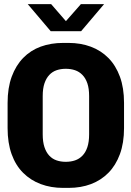

<svg xmlns="http://www.w3.org/2000/svg" viewBox="-20 -905 640 935"><path d="M287 10Q228 10 178.5 -8.5Q129 -27 92.5 -63.5Q56 -100 36.5 -154.5Q17 -209 17 -281V-404Q17 -477 37 -531.5Q57 -586 93 -623Q129 -660 178.5 -678Q228 -696 287 -696H314Q373 -696 422.5 -677.5Q472 -659 508 -622.5Q544 -586 564 -531.5Q584 -477 584 -404V-281Q584 -209 564 -154.5Q544 -100 508 -63.5Q472 -27 423 -8.5Q374 10 314 10ZM300 -117Q325 -117 345.5 -124Q366 -131 381.5 -147Q397 -163 405.5 -188.5Q414 -214 414 -251V-437Q414 -474 405.5 -499Q397 -524 381.5 -540Q366 -556 345.5 -563Q325 -570 300 -570Q276 -570 255.5 -563Q235 -556 220 -540Q205 -524 196.5 -499Q188 -474 188 -437V-251Q188 -214 196.5 -188.5Q205 -163 220 -147Q235 -131 255.5 -124Q276 -117 300 -117ZM227 -753 115 -885H229L301 -802L374 -885H487L375 -753Z"/></svg>

Font: Chivo Mono Medium
Style: Bold
Weight: 700
Monospace: yes
Version: Version 1.008